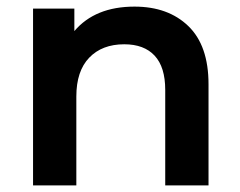

<svg xmlns="http://www.w3.org/2000/svg" viewBox="-20 -561 726 581"><path d="M387 -541Q489 -541 550 -482Q611 -423 611 -306V0H480V-289Q480 -358 448 -392.5Q416 -427 356 -427Q289 -427 250 -386.5Q211 -346 211 -269V0H80V-535H205V-467Q268 -541 387 -541Z"/></svg>

Font: Belfius21
Style: Bold
Weight: 700
Designer: Montserrat's base design by Julieta Ulanovsky, modified by Coast SPRL for Belfius Bank NV.
Foundry: Montserrat's base design by Julieta Ulanovsky, modified by Coast SPRL for Belfius Bank NV.
Version: Version 2.000;FEAKit 1.0